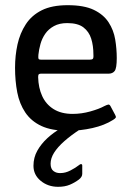

<svg xmlns="http://www.w3.org/2000/svg" viewBox="-20 -498 503 740"><path d="M38 -237Q38 -284 47.5 -327Q57 -370 79.5 -404.5Q102 -439 141 -458.5Q180 -478 241 -478Q304 -478 341.5 -460Q379 -442 398.5 -412Q418 -382 424 -346Q430 -310 430 -274Q430 -235 422 -224.5Q414 -214 398 -214H137Q133 -214 130 -212Q127 -210 127 -201Q128 -160 142.5 -128Q157 -96 186.5 -77.5Q216 -59 260 -59Q294 -59 328 -68.5Q362 -78 382 -89Q392 -94 397.5 -95Q403 -96 408 -85L424 -55Q428 -48 426 -44.5Q424 -41 416 -36Q383 -15 336.5 -4.5Q290 6 242 6Q179 6 139.5 -12.5Q100 -31 77.5 -64.5Q55 -98 46.5 -142Q38 -186 38 -237ZM340 -288Q340 -322 331.5 -349Q323 -376 301.5 -392.5Q280 -409 239 -409Q209 -409 188 -397.5Q167 -386 154.5 -368Q142 -350 136 -328.5Q130 -307 128 -287Q127 -275 128.5 -271.5Q130 -268 138 -268H325Q334 -268 337.5 -271Q341 -274 340 -288ZM204 222Q165 222 137 199Q109 176 109 141Q109 109 124 82.5Q139 56 162.5 34.5Q186 13 212 -2Q219 -6 227.5 -9Q236 -12 245 -12H291Q295 -12 296 -8.5Q297 -5 291 -1Q254 23 228 46Q202 69 188.5 90.5Q175 112 175 133Q175 153 186.5 161.5Q198 170 214 169Q232 169 251.5 159Q271 149 285 138Q289 134 293 134.5Q297 135 297 140V172Q297 184 284 194Q268 206 249 214Q230 222 204 222Z"/></svg>

Font: Glory Medium
Style: Regular
Weight: 500
Designer: Robert Leuschke
Foundry: Robert Leuschke
Version: Version 1.011